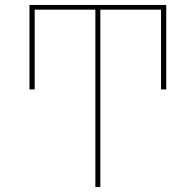

<svg xmlns="http://www.w3.org/2000/svg" viewBox="-20 -755 790 775"><path d="M365 0V-716H120V-394H99V-735H651V-394H630V-716H385V0Z"/></svg>

Font: Zed Sans Thin Extended
Style: Regular
Weight: 100
Width: 7
Designer: Belleve Invis
Foundry: Belleve Invis
Version: Version 1.0.0; ttfautohint (v1.8.4)